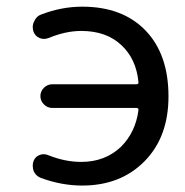

<svg xmlns="http://www.w3.org/2000/svg" viewBox="-20 -578 567 587"><path d="M139.6 -248Q125 -248 114.3 -258.8Q103.5 -269.5 103.5 -284.2Q103.5 -298.8 114.3 -309.6Q125 -320.3 139.6 -320.3H396.5Q404.3 -320.3 403.3 -327.1Q396.5 -397.5 351.6 -439.5Q305.7 -483.4 228.5 -483.4Q180.7 -483.4 128.9 -461.9Q114.3 -456.1 100.6 -461.9Q86.9 -467.8 82 -482.4Q80.1 -489.3 80.1 -495.1Q80.1 -504.9 85 -513.7Q91.8 -529.3 107.4 -534.2Q168.9 -557.6 231.4 -557.6Q354.5 -557.6 424.8 -484.9Q495.1 -412.1 495.1 -283.2Q495.1 -159.2 421.9 -85Q348.6 -10.7 231.4 -10.7Q168 -10.7 104.5 -34.2Q89.8 -40 83 -54.7Q80.1 -62.5 80.1 -71.3Q80.1 -78.1 82 -84Q86.9 -98.6 100.6 -104Q114.3 -109.4 127.9 -103.5Q178.7 -83 228.5 -83Q300.8 -83 349.6 -128.9Q394.5 -173.8 403.3 -241.2Q404.3 -248 396.5 -248Z"/></svg>

Font: Gen Jyuu Gothic P Regular
Style: Regular
Weight: 400
Designer: [Source Han Sans]
Ryoko NISHIZUKA  (kana & ideographs); Paul D. Hunt (Latin, Greek & Cyrillic); Wenlong ZHANG  (bopomofo
Version: Version 1.002.20150607